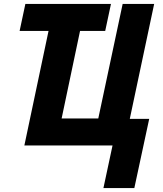

<svg xmlns="http://www.w3.org/2000/svg" viewBox="-20 -734 823 969"><path d="M502 215H658L733 -134H635L758 -714H599L476 -136H291L384 -578H511L540 -714H108L79 -578H225L103 0H548Z"/></svg>

Font: Noto Sans SemiCondensed ExtraBold
Style: Italic
Weight: 800
Width: 4
Italic angle: -12°
Designer: Monotype Design Team
Foundry: Monotype Imaging Inc.
Version: Version 2.013